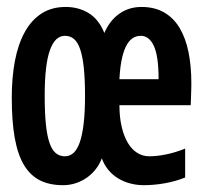

<svg xmlns="http://www.w3.org/2000/svg" viewBox="-20 -527 590 558"><path d="M275.9 -66.9Q269.5 -49.8 258.3 -35.4Q247.1 -21 232.4 -10.7Q217.8 -0.5 200.2 5.4Q182.6 11.2 163.1 11.2Q124.5 11.2 96.4 -2.7Q68.4 -16.6 50 -46.9Q31.7 -77.1 22.9 -125.7Q14.2 -174.3 14.2 -243.2Q14.2 -301.8 23.4 -350.3Q32.7 -398.9 52 -433.8Q71.3 -468.8 100.8 -487.8Q130.4 -506.8 170.9 -506.8Q209 -506.8 238.3 -488.5Q267.6 -470.2 283.2 -431.2Q298.8 -467.3 326.7 -487.1Q354.5 -506.8 391.1 -506.8Q429.2 -506.8 456.8 -491Q484.4 -475.1 502 -445.8Q519.5 -416.5 527.8 -375.7Q536.1 -335 536.1 -285.2Q536.1 -279.3 535.9 -271Q535.6 -262.7 535.4 -253.9Q535.2 -245.1 534.9 -236.3Q534.7 -227.5 534.2 -221.2H327.1Q327.1 -186.5 333.5 -159.2Q339.8 -131.8 351.1 -112.5Q362.3 -93.3 378.4 -83Q394.5 -72.8 414.1 -72.8Q436.5 -72.8 463.6 -78.4Q490.7 -84 518.1 -95.2V-11.2Q492.2 -0.5 460.2 5.4Q428.2 11.2 397.9 11.2Q377.9 11.2 359.1 6.3Q340.3 1.5 324.2 -8.1Q308.1 -17.6 295.7 -32.2Q283.2 -46.9 275.9 -66.9ZM227.1 -249Q227.1 -296.4 223.6 -329.6Q220.2 -362.8 213.1 -383.5Q206.1 -404.3 195.1 -413.6Q184.1 -422.9 168.9 -422.9Q154.8 -422.9 144 -413.1Q133.3 -403.3 125.5 -382.3Q117.7 -361.3 113.8 -328.1Q109.9 -294.9 109.9 -248Q109.9 -199.7 113.3 -166.3Q116.7 -132.8 123.8 -112.1Q130.9 -91.3 142.1 -82Q153.3 -72.8 168.9 -72.8Q182.6 -72.8 193.4 -82.3Q204.1 -91.8 211.7 -113Q219.2 -134.3 223.1 -167.7Q227.1 -201.2 227.1 -249ZM440.9 -296.9Q440.9 -363.8 427.2 -393.3Q413.6 -422.9 389.2 -422.9Q360.4 -422.9 345.2 -390.4Q330.1 -357.9 327.1 -296.9Z"/></svg>

Font: Code New Roman
Style: Bold
Weight: 700
Monospace: yes
Designer: Sam Radian
Foundry: Code New Roman
Version: Version 1.508 October 19, 2014